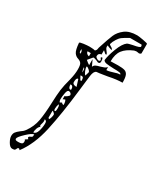

<svg xmlns="http://www.w3.org/2000/svg" viewBox="-208 -710 752 885"><g transform="rotate(30 168.0 -267.5)"><path d="M4 15Q17 7 25 -4Q49 -37 56 -75Q63 -113 65 -173Q65 -180 67 -212Q69 -244 75 -271Q77 -279 84.5 -309.5Q92 -340 92 -365Q92 -388 86.5 -396Q81 -404 69 -408Q55 -412 46.5 -424.5Q38 -437 35 -474Q36 -478 55.5 -480.5Q75 -483 86 -483Q89 -483 99 -482.5Q109 -482 116 -480Q123 -485 124 -492.5Q125 -500 127 -505Q143 -555 153 -578.5Q163 -602 186.5 -620Q210 -638 251 -638Q259 -638 284 -633.5Q309 -629 309 -626V-576Q309 -574 305 -572Q301 -570 298 -570Q297 -570 293 -571Q289 -572 284 -572Q281 -572 273 -570Q237 -555 220.5 -533Q204 -511 204 -473L243 -474Q267 -474 278.5 -470.5Q290 -467 295.5 -455Q301 -443 301 -415Q271 -415 228 -406Q220 -405 203 -402Q186 -399 172 -398Q159 -394 155.5 -367Q152 -340 152 -338L146 -286Q131 -153 110.5 -60Q90 33 45 92Q42 86 39 86Q33 86 31 91.5Q29 97 26 100Q23 103 12 103Q0 103 -10.5 85Q-21 67 -21 54Q-21 41 -15 33Q-9 25 4 15ZM127 -408V-440L142 -408Q145 -417 153.5 -421Q162 -425 175 -428Q177 -429 188.5 -432.5Q200 -436 207 -444V-428Q216 -428 226 -431Q236 -434 240 -435Q259 -442 273 -442Q273 -448 263 -449.5Q253 -451 233 -451Q206 -452 193.5 -454Q181 -456 177 -464Q180 -490 195 -529Q210 -568 228 -581Q231 -583 241 -585.5Q251 -588 256 -589Q292 -595 292 -602Q292 -604 291 -607.5Q290 -611 288 -611H228Q221 -607 206 -598.5Q191 -590 183 -580.5Q175 -571 167 -555L162 -541Q162 -537 172 -532Q182 -527 182 -520Q179 -521 170.5 -523.5Q162 -526 156 -530L155 -523Q155 -515 163 -506Q171 -497 172 -490L169 -489Q166 -489 160 -495Q154 -501 152 -502V-479Q145 -479 140.5 -474.5Q136 -470 136 -462Q136 -457 143 -452.5Q150 -448 155 -448Q157 -448 159.5 -450.5Q162 -453 162 -455Q161 -457 159 -460Q157 -463 156 -464Q156 -466 158 -467.5Q160 -469 162 -469Q165 -466 166 -461.5Q167 -457 167 -451Q167 -445 165 -442Q163 -439 156 -439Q153 -441 143.5 -444.5Q134 -448 129 -449Q126 -449 118 -438.5Q110 -428 106 -424Q110 -420 116 -415.5Q122 -411 127 -408ZM106 -443V-460H89Q89 -453 94.5 -448Q100 -443 106 -443ZM65 -433 66 -440Q66 -447 60 -455L59 -446Q59 -436 65 -433ZM136 -358 142 -378Q142 -384 134 -390.5Q126 -397 121 -398L120 -394Q120 -387 125 -374.5Q130 -362 136 -358ZM116 -363 117 -370Q117 -376 116 -380.5Q115 -385 111 -388Q111 -378 116 -363ZM133 -327Q133 -338 131 -343Q129 -348 121 -348L116 -347L127 -327ZM127 -292 116 -327Q116 -328 115 -328Q114 -328 114 -328Q105 -328 105 -306Q105 -292 127 -292ZM109 -267Q111 -267 111.5 -268.5Q112 -270 112 -271Q112 -289 97 -289Q97 -267 109 -267ZM96 -191Q97 -192 100.5 -194Q104 -196 106 -196Q109 -190 117 -190Q117 -209 111 -216L100 -211V-228Q104 -228 112.5 -234.5Q121 -241 121 -245Q121 -250 116.5 -254Q112 -258 106 -258Q98 -258 94.5 -239Q91 -220 91 -206Q91 -197 96 -191ZM91 -154Q91 -146 96 -146Q101 -146 101 -161V-166Q101 -177 96 -182Q91 -170 91 -157ZM100 -129Q100 -132 94.5 -137Q89 -142 86 -142V-105L91 -100Q94 -102 97 -112Q100 -122 100 -129ZM59 -11Q73 -11 79.5 -32.5Q86 -54 86 -73Q86 -81 84 -84.5Q82 -88 75 -90L76 -80Q76 -74 73.5 -66.5Q71 -59 71 -55Q71 -53 72.5 -51.5Q74 -50 75 -50Q67 -44 63 -33Q59 -22 59 -11ZM17 62H23Q33 62 39 59Q45 56 45 47Q45 38 41 37Q43 35 48 32.5Q53 30 55 27Q50 25 50 22Q50 16 55.5 14Q61 12 64.5 9.5Q68 7 68 -5Q57 -5 30.5 20Q4 45 4 54Q4 62 17 62Z"/></g></svg>

Font: Cabin Sketch
Style: Regular
Weight: 400
Version: Version 1.100